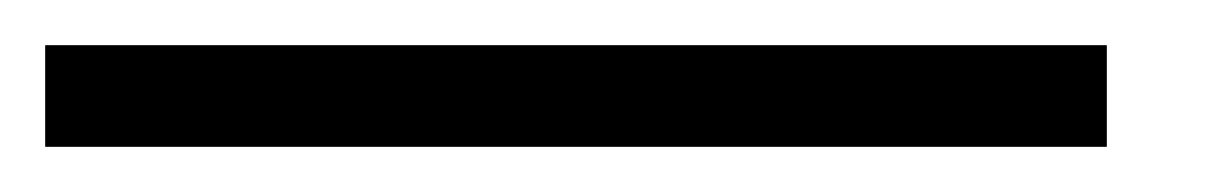

<svg xmlns="http://www.w3.org/2000/svg" viewBox="-117 68 537 85"><path d="M-97 88H373V133H-97Z"/></svg>

Font: Tiro Telugu
Style: Italic
Weight: 400
Italic angle: -11°
Designer: Telugu: John Hudson & Fiona Ross, assisted by Kaja Sojewska. Latin: John Hudson with Paul Hanslow, assisted by Kaja Soje
Foundry: Tiro Typeworks Ltd.
Version: Version 1.52